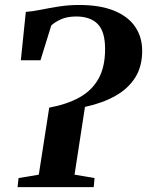

<svg xmlns="http://www.w3.org/2000/svg" viewBox="-20 -772 606 792"><path d="M52.5 0 56.5 -37.5 140 -51.5 183 -328Q256 -341.5 307.5 -370Q359 -398.5 386.2 -447Q413.5 -495.5 413.5 -570Q413.5 -642 383 -673Q352.5 -704 294.5 -704Q258 -704 232.5 -692.8Q207 -681.5 191.5 -667L147 -523.5H66L86.5 -723Q112 -724.5 146.5 -731.5Q181 -738.5 221.8 -745Q262.5 -751.5 306 -751.5Q393.5 -751.5 451.5 -727.5Q509.5 -703.5 538 -661Q566.5 -618.5 566.5 -562.5Q566.5 -497.5 537.5 -451.8Q508.5 -406 455.5 -376.2Q402.5 -346.5 330.5 -331L287.5 -51.5L370 -37.5L366.5 0Z"/></svg>

Font: Merriweather 60pt
Style: Bold Italic
Weight: 700
Italic angle: -7.8°
Version: Version 2.101